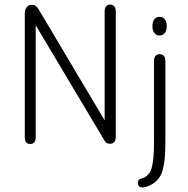

<svg xmlns="http://www.w3.org/2000/svg" viewBox="-20 -625 825 844"><path d="M440 -96 151 -582Q144 -594 137 -599Q130 -604 120 -604Q105 -604 97 -593Q89 -582 89 -566V-22Q89 -7 95 0.5Q101 8 113 8Q125 8 131 0.5Q137 -7 137 -22V-514L437 -11Q442 -1 448 3Q454 7 462 7Q476 7 482.5 -1.5Q489 -10 489 -25V-575Q489 -589 482.5 -597Q476 -605 464 -605Q453 -605 446.5 -597Q440 -589 440 -575ZM707 -6V-357Q707 -371 700.5 -379Q694 -387 682 -387Q670 -387 663.5 -379Q657 -371 657 -357V-3Q657 79 646.5 114Q636 149 607 158Q595 161 590.5 165.5Q586 170 586 180Q586 188 591 193.5Q596 199 605 199Q619 199 637.5 190.5Q656 182 668 170Q683 156 691 135Q699 114 703 80.5Q707 47 707 -6ZM681 -551Q667 -551 658.5 -540.5Q650 -530 650 -510Q650 -491 658.5 -480Q667 -469 681 -469Q696 -469 704.5 -480Q713 -491 713 -510Q713 -530 704.5 -540.5Q696 -551 681 -551Z"/></svg>

Font: Beiruti Light
Style: Regular
Weight: 300
Designer: Arlette Boutros
Foundry: Boutros
Version: Version 1.41